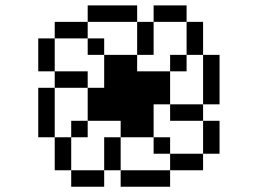

<svg xmlns="http://www.w3.org/2000/svg" viewBox="-20 -708 1040 728"><path d="M250 -62.5V0H375V-62.5ZM250 -62.5Q250 -62.5 250 -187.5H187.5Q187.5 -187.5 187.5 -62.5ZM375 -62.5H437.5V0H625V-62.5H437.5Q437.5 -62.5 437.5 -187.5H375Q375 -187.5 375 -62.5ZM625 -62.5H750V-125H625ZM625 -125V-187.5H562.5V-125ZM750 -125H812.5Q812.5 -125 812.5 -250H750Q750 -250 750 -125ZM187.5 -187.5V-375H125V-187.5ZM250 -187.5H312.5V-250H250ZM437.5 -187.5H562.5Q562.5 -187.5 562.5 -312.5H625V-250H750V-312.5H625Q625 -312.5 625 -437.5H500V-500H375Q375 -500 375 -375H312.5Q312.5 -375 312.5 -250H437.5ZM750 -312.5H812.5V-500H750ZM187.5 -375H312.5V-437.5H187.5ZM187.5 -437.5Q187.5 -437.5 187.5 -562.5H125Q125 -562.5 125 -437.5ZM625 -437.5H687.5V-500H625ZM375 -500V-562.5H312.5V-500ZM500 -500H562.5Q562.5 -500 562.5 -625H500Q500 -625 500 -500ZM687.5 -500H750Q750 -500 750 -625H687.5Q687.5 -625 687.5 -500ZM187.5 -562.5H312.5V-625H187.5ZM312.5 -625H500V-687.5H312.5ZM562.5 -625H687.5V-687.5H562.5Z"/></svg>

Font: BFUnifontExMono
Style: Regular
Weight: 500
Version: Version 15.0.06